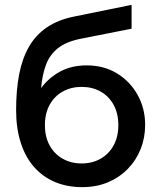

<svg xmlns="http://www.w3.org/2000/svg" viewBox="-20 -755 656 790"><path d="M318.3 15Q255.8 15 205.5 -6.4Q155.2 -27.8 119.6 -68.6Q84 -109.4 65.2 -168.2Q46.3 -227.1 46.3 -302.1Q46.3 -384.7 59 -450Q71.8 -515.3 99.7 -563.5Q127.6 -611.7 173.3 -642.6Q218.9 -673.5 284.3 -686.8L521.4 -735V-636.9L308.9 -594.9Q250.9 -582.8 217.9 -556.3Q184.9 -529.9 169.4 -489Q154 -448.1 149.1 -392.6Q180.6 -435.2 227.5 -460.6Q274.4 -486 336.9 -486Q407.6 -486 461.7 -452.8Q515.8 -419.7 546.5 -364Q577.2 -308.4 577.2 -241.1Q577.2 -188.4 558.8 -141.9Q540.3 -95.5 505.9 -60.2Q471.4 -24.8 424.1 -4.9Q376.7 15 318.3 15ZM316.1 -82.5Q359.4 -82.5 393.6 -101.8Q427.8 -121.1 447.3 -156.4Q466.9 -191.6 466.9 -240Q466.9 -288.4 447.4 -323.8Q427.9 -359.2 393.8 -378.3Q359.6 -397.5 316.1 -397.5Q272.3 -397.5 238.1 -378.3Q203.8 -359.2 184.3 -323.8Q164.8 -288.4 164.8 -240Q164.8 -191.6 184.4 -156.4Q204 -121.1 238.2 -101.8Q272.5 -82.5 316.1 -82.5Z"/></svg>

Font: Geologica-Sharp
Style: Regular
Weight: 100
Designer: Sindre Bremnes, Frode Helland
Foundry: Monokrom Skriftforlag AS
Version: Version 1.010;gftools[0.9.28]